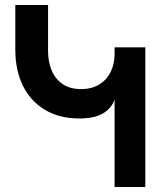

<svg xmlns="http://www.w3.org/2000/svg" viewBox="-20 -745 640 765"><path d="M303 -390Q346 -390 376 -408.8Q406 -427.5 421.2 -459.2Q436.5 -491 436.5 -529V-556.5H559V0H436.5V-348.5Q425 -314 390.8 -293.5Q356.5 -273 296 -273Q216 -273 158.5 -307.8Q101 -342.5 71 -404.2Q41 -466 41 -546.5V-725H171.5V-541.5Q171.5 -500 185.2 -465.8Q199 -431.5 228.5 -410.8Q258 -390 303 -390Z"/></svg>

Font: JuliaMono
Style: Bold
Weight: 700
Monospace: yes
Designer: cormullion
Foundry: corm
Version: Version 0.055; ttfautohint (v1.8.4)